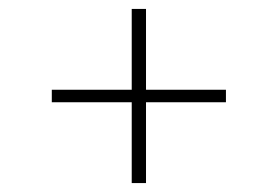

<svg xmlns="http://www.w3.org/2000/svg" viewBox="-20 -549 622 430"><path d="M307 -139V-320H486V-348H307V-529H275V-348H96V-320H275V-139Z"/></svg>

Font: Gantari Thin
Style: Regular
Weight: 250
Designer: Anugrah Pasau
Foundry: Lafontype
Version: Version 1.000